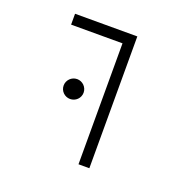

<svg xmlns="http://www.w3.org/2000/svg" viewBox="-108 -694 802 802"><g transform="rotate(20 293.0 -293.0)"><path d="M321.8 0H370.1V-585.9H93.3V-537.6H321.8ZM195.3 -244.1C219.7 -244.1 239.7 -263.7 239.7 -288.1C239.7 -312.5 219.7 -332.5 195.3 -332.5C170.9 -332.5 150.9 -312.5 150.9 -288.1C150.9 -263.7 170.9 -244.1 195.3 -244.1Z"/></g></svg>

Font: Cascadia Code PL ExtraLight
Style: Regular
Weight: 200
Monospace: yes
Designer: Aaron Bell
Foundry: Saja Typeworks
Version: Version 2404.023